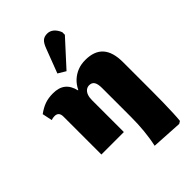

<svg xmlns="http://www.w3.org/2000/svg" viewBox="-304 -960 1305 1305"><g transform="rotate(-45 348.0 -307.5)"><path d="M614 227 391 214Q398 182 402.5 152Q407 122 410 91.5Q413 61 414.5 28Q416 -5 416 -41V-316Q416 -355 404.5 -373.5Q393 -392 367 -392Q350 -392 336.5 -381.5Q323 -371 316 -352Q309 -333 309 -306V0H93V-365Q93 -388 82.5 -399Q72 -410 53 -410Q34 -410 20 -404L5 -476Q42 -503 76 -515Q110 -527 154 -527Q210 -527 243 -501Q276 -475 289 -421H292Q310 -458 336.5 -482Q363 -506 396 -519Q429 -532 470 -532Q556 -532 598.5 -484.5Q641 -437 641 -340V-62Q641 -9 640 45.5Q639 100 637 145.5Q635 191 632 216ZM326 -568 271 -601 337 -774Q351 -812 368 -827Q385 -842 413 -842Q439 -842 459.5 -825Q480 -808 493 -776V-751Z"/></g></svg>

Font: Literata 18pt Black
Style: Regular
Weight: 900
Designer: Latin by Veronika Burian and Jose Scaglione. Greek by Irene Vlachou. Cyrillic by Vera Evstafieva.
Foundry: TypeTogether
Version: Version 3.103;gftools[0.9.29]